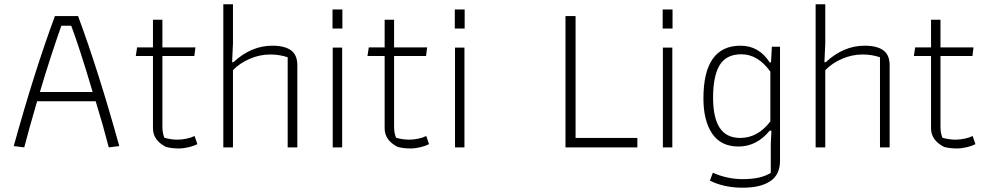

<svg xmlns="http://www.w3.org/2000/svg" viewBox="-20 -687 4603 895"><path d="M44 -6Q141 -356 236 -612H344Q439 -356 536 -6L487 0Q460 -105 426 -215H153Q116 -89 93 0ZM412 -258Q351 -464 312 -567H266Q247 -514 218 -425.5Q189 -337 166 -258Z M754 -2Q693 -33 693 -89V-426H613L619 -466H693V-595H737V-466H891L886 -426H737V-101Q737 -81 739 -70Q741 -59 746 -45Q777 -36 807 -36Q827 -36 849 -40.5Q871 -45 887 -53L900 -15Q885 -7 860.5 -1Q836 5 814 5Q781 5 754 -2Z M1021 -667H1066V-485L1062 -397H1068Q1151 -474 1249 -474Q1307 -474 1336.5 -452.5Q1366 -431 1366 -383V0H1321V-420Q1283 -433 1240 -433Q1191 -433 1144.5 -413Q1098 -393 1066 -360V0H1021Z M1530 -643H1576V-554H1530ZM1531 -465H1575V0H1531Z M1834 -2Q1773 -33 1773 -89V-426H1693L1699 -466H1773V-595H1817V-466H1971L1966 -426H1817V-101Q1817 -81 1819 -70Q1821 -59 1826 -45Q1857 -36 1887 -36Q1907 -36 1929 -40.5Q1951 -45 1967 -53L1980 -15Q1965 -7 1940.5 -1Q1916 5 1894 5Q1861 5 1834 -2Z M2100 -643H2146V-554H2100ZM2101 -465H2145V0H2101Z M2616 -612H2663V-44H2951V0H2616Z M3069 -643H3115V-554H3069ZM3070 -465H3114V0H3070Z M3289 155 3303 118Q3333 132 3369 140Q3405 148 3440 148Q3485 148 3516.5 141Q3548 134 3573 119V-18L3576 -78H3568Q3507 -4 3423 -4Q3340 -4 3299.5 -64.5Q3259 -125 3259 -228Q3259 -474 3432 -474Q3518 -474 3568 -396H3574L3578 -469H3616V62Q3616 128 3570 158Q3524 188 3443 188Q3355 188 3289 155ZM3571 -121V-353Q3513 -434 3436 -434Q3365 -434 3334.5 -383Q3304 -332 3304 -232Q3304 -138 3335 -91Q3366 -44 3431 -44Q3512 -44 3571 -121Z M3782 -667H3827V-485L3823 -397H3829Q3912 -474 4010 -474Q4068 -474 4097.5 -452.5Q4127 -431 4127 -383V0H4082V-420Q4044 -433 4001 -433Q3952 -433 3905.5 -413Q3859 -393 3827 -360V0H3782Z M4381 -2Q4320 -33 4320 -89V-426H4240L4246 -466H4320V-595H4364V-466H4518L4513 -426H4364V-101Q4364 -81 4366 -70Q4368 -59 4373 -45Q4404 -36 4434 -36Q4454 -36 4476 -40.5Q4498 -45 4514 -53L4527 -15Q4512 -7 4487.5 -1Q4463 5 4441 5Q4408 5 4381 -2Z"/></svg>

Font: Athiti Light
Style: Regular
Weight: 300
Designer: CadsonDemak Team
Foundry: CadsonDemak
Version: Version 1.033